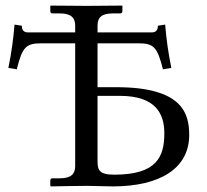

<svg xmlns="http://www.w3.org/2000/svg" viewBox="-20 -666 741 687"><path d="M128 -511H249V-72C249 -44 235 -28 194 -28H167C163 -28 160 -25 160 -20V-1L162 1C162 1 262 -1 291 -1C320 -1 351 1 387 1C552 0 657 -63 657 -183C657 -261 632 -354 396 -354H329V-511H475C530 -511 543 -498 563 -418L593 -423C582 -477 575 -528 571 -578L545 -574C545 -567 544 -550 523 -550H329V-574C329 -604 344 -618 384 -618H410C415 -618 418 -621 418 -626V-645L417 -646C417 -646 330 -645 291 -645C255 -645 162 -646 162 -646L160 -645V-626C160 -621 163 -618 167 -618H194C235 -618 249 -602 249 -574V-550H80C59 -550 58 -567 58 -574L32 -578C28 -528 21 -477 10 -423L40 -418C60 -498 73 -511 128 -511ZM329 -323H409C538 -323 568 -258 568 -189C568 -105 541 -41 389 -41C334 -41 329 -58 329 -91Z"/></svg>

Font: Linux Libertine O C
Style: Regular
Weight: 400
Designer: Philipp H. Poll
Foundry: Philipp H. Poll
Version: Version 4.0.3